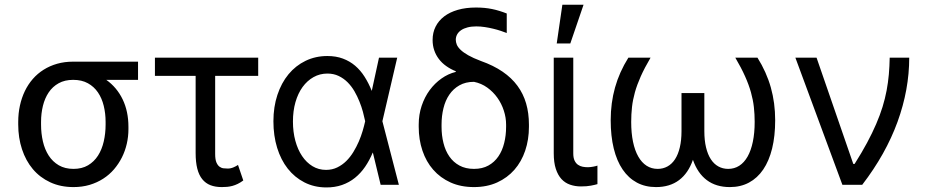

<svg xmlns="http://www.w3.org/2000/svg" viewBox="-20 -793 3979 824"><path d="M58.2 -269.9Q58.2 -306.5 65.5 -339.8Q72.8 -373.2 86.6 -402Q100.5 -430.8 120.7 -454Q141 -477.3 167.3 -493.8Q193.5 -510.3 225.3 -519.4Q257.1 -528.4 294 -528.4H572.4V-450.3H436.1Q481.5 -418 506.4 -366.5Q531.2 -315 531.2 -248.6V-238.6Q531.2 -206.7 524.1 -175.8Q517 -144.9 503.2 -117.4Q489.3 -89.8 469.3 -66.4Q449.2 -43 422.9 -26.1Q396.7 -9.2 364.7 0.4Q332.7 9.9 295.5 9.9Q239.7 9.9 195.5 -10.7Q151.3 -31.2 120.9 -67.3Q90.6 -103.3 74.4 -152.5Q58.2 -201.7 58.2 -258.5ZM156.2 -258.5Q156.2 -220.2 164.2 -185.7Q172.2 -151.3 189.1 -125.2Q206 -99.1 232.4 -83.6Q258.9 -68.2 295.5 -68.2Q331.7 -68.2 357.8 -83.6Q383.9 -99.1 400.6 -125.2Q417.3 -151.3 425.2 -185.7Q433.2 -220.2 433.2 -258.5V-269.9Q433.2 -306.1 425.2 -338.8Q417.3 -371.4 400.4 -396.3Q383.5 -421.2 357.2 -435.7Q331 -450.3 294 -450.3Q257.8 -450.3 231.7 -435.7Q205.6 -421.2 188.9 -396.3Q172.2 -371.4 164.2 -338.8Q156.2 -306.1 156.2 -269.9Z M1088.1 -467.3H903.4V-132.1Q903.4 -108.7 908.7 -96.1Q914.1 -83.5 922.1 -77.6Q930 -71.7 939.5 -70.7Q948.9 -69.6 957.4 -69.6Q970.2 -69.6 982.1 -74.8Q994 -79.9 1001.4 -85.2L1024.1 -18.5Q1012.1 -9.6 1000.4 -3.9Q988.6 1.8 977.5 4.8Q966.3 7.8 954.9 8.9Q943.5 9.9 931.8 9.9Q904.1 9.9 883.2 1.8Q862.2 -6.4 848 -24Q833.8 -41.5 826.7 -69.2Q819.6 -96.9 819.6 -136.4V-467.3H644.9V-545.5H1088.1Z M1379.3 11.4Q1328.1 11 1286.4 -10.3Q1244.7 -31.6 1215 -69.2Q1185.4 -106.9 1169.4 -158.7Q1153.4 -210.6 1153.4 -272.7Q1153.4 -334.2 1170.5 -385.7Q1187.5 -437.1 1218.2 -474.3Q1248.9 -511.4 1291.5 -532Q1334.2 -552.6 1384.9 -552.6Q1422.2 -552.6 1451.7 -541.5Q1481.2 -530.5 1504.3 -510.8Q1527.3 -491.1 1544.7 -463.6Q1562.1 -436.1 1575.3 -403.4H1575.6L1606.5 -545.5H1684.7L1621.1 -272.7L1691.8 0H1613.6L1580.3 -137.8H1579.5Q1565.7 -104.8 1546.9 -77.2Q1528.1 -49.7 1503.4 -29.8Q1478.7 -9.9 1447.8 0.9Q1416.9 11.7 1379.3 11.4ZM1546.9 -274.1Q1543.3 -291.5 1537.5 -313.2Q1531.6 -334.9 1522.5 -357.4Q1513.5 -380 1501.1 -401.5Q1488.6 -422.9 1471.8 -439.8Q1454.9 -456.7 1433.4 -467Q1411.9 -477.3 1384.9 -477.3Q1352.6 -477.3 1325.5 -462Q1298.3 -446.7 1278.6 -419.6Q1258.9 -392.4 1248 -354.6Q1237.2 -316.8 1237.2 -271.3Q1237.2 -226.9 1247.5 -188.9Q1257.8 -150.9 1276.5 -123.2Q1295.1 -95.5 1321.2 -79.7Q1347.3 -63.9 1379.3 -63.9Q1405.5 -63.9 1427.2 -74.4Q1448.9 -84.9 1466.1 -101.9Q1483.3 -119 1496.6 -140.8Q1509.9 -162.6 1519.9 -185.7Q1529.8 -208.8 1536.4 -231.2Q1543 -253.6 1546.9 -271.3L1547.2 -272.7Z M1836.6 -621.4Q1836.6 -653.1 1849.4 -678.6Q1862.2 -704.2 1886.2 -722.5Q1910.2 -740.8 1944.6 -750.7Q1979 -760.7 2022.7 -760.7Q2041.9 -760.7 2058.8 -759.1Q2075.6 -757.5 2091.4 -754.3Q2107.2 -751.1 2122.9 -746.3Q2138.5 -741.5 2154.8 -735.1V-651.3Q2144.2 -655.5 2129.3 -660.5Q2114.3 -665.5 2096.9 -669.7Q2079.5 -674 2060.9 -676.8Q2042.3 -679.7 2024.1 -679.7Q2002.8 -679.7 1986.5 -675.4Q1970.2 -671.2 1959 -663.5Q1947.8 -655.9 1941.9 -645.2Q1936.1 -634.6 1936.1 -622.2Q1936.1 -612.6 1940.3 -601.7Q1944.6 -590.9 1956.5 -579.4Q1968.4 -567.8 1989.5 -555.8Q2010.7 -543.7 2044 -531.2Q2098 -512.1 2136.9 -485.4Q2175.8 -458.8 2200.8 -424.7Q2225.9 -390.6 2237.9 -349.1Q2250 -307.5 2250 -258.5V-248.6Q2250 -193.9 2234 -146.5Q2218 -99.1 2187.7 -64.5Q2157.3 -29.8 2113.5 -9.9Q2069.6 9.9 2014.2 9.9Q1957.7 9.9 1913.7 -9.9Q1869.7 -29.8 1839.3 -64.5Q1808.9 -99.1 1793 -146.5Q1777 -193.9 1777 -248.6V-258.5Q1777 -301.1 1789.6 -338.8Q1802.2 -376.4 1824 -406.1Q1845.9 -435.7 1874.8 -456.1Q1903.8 -476.6 1936.1 -484.4V-487.2Q1913.4 -496.4 1894.9 -509.6Q1876.4 -522.7 1863.5 -539.8Q1850.5 -556.8 1843.6 -577.2Q1836.6 -597.7 1836.6 -621.4ZM1875 -248.6Q1875 -212 1883.2 -179.2Q1891.3 -146.3 1908.4 -121.6Q1925.4 -96.9 1951.7 -82.6Q1978 -68.2 2014.2 -68.2Q2050.1 -68.2 2076 -82.6Q2101.9 -96.9 2118.8 -121.6Q2135.7 -146.3 2143.8 -179.2Q2152 -212 2152 -248.6V-258.5Q2152 -288.4 2142.2 -318.4Q2132.5 -348.4 2114.5 -373.6Q2096.6 -398.8 2071.2 -417.1Q2045.8 -435.4 2014.2 -441.8Q1978 -441.8 1951.7 -426.8Q1925.4 -411.9 1908.4 -386.9Q1891.3 -361.9 1883.2 -328.7Q1875 -295.5 1875 -258.5Z M2440.3 -545.5V-134.9Q2440.3 -115.8 2445.8 -104Q2451.3 -92.3 2460.4 -85.9Q2469.5 -79.5 2480.6 -77.4Q2491.8 -75.3 2502.8 -75.3Q2508.2 -75.3 2514.2 -76Q2520.2 -76.7 2526.1 -77.8Q2532 -78.8 2536.8 -80.1Q2541.5 -81.3 2544 -82.4V-2.8Q2533.4 0.4 2516 3.7Q2498.6 7.1 2473 7.1Q2448.2 7.1 2426.7 -0.4Q2405.2 -7.8 2389.7 -24.5Q2374.3 -41.2 2365.4 -68.4Q2356.5 -95.5 2356.5 -134.9V-545.5ZM2393.5 -772.7H2484.4L2427.6 -606.5H2369.3Z M2772 -545.5Q2746.1 -501.4 2729.9 -465.2Q2713.8 -429 2704.7 -396.5Q2695.7 -364 2692.3 -333.3Q2688.9 -302.6 2688.9 -269.9Q2688.9 -221.9 2696.7 -184.5Q2704.5 -147 2719.3 -121.1Q2734 -95.2 2755 -81.7Q2775.9 -68.2 2802.6 -68.2Q2825.6 -68.2 2844.6 -78.7Q2863.6 -89.1 2877 -109.6Q2890.3 -130 2897.5 -160.3Q2904.8 -190.7 2904.8 -230.1V-393.5H3002.8V-230.1Q3002.8 -190.7 3010.1 -160.3Q3017.4 -130 3030.7 -109.6Q3044 -89.1 3063 -78.7Q3082 -68.2 3105.1 -68.2Q3131.7 -68.2 3152.7 -81.7Q3173.7 -95.2 3188.4 -121.1Q3203.1 -147 3210.9 -184.5Q3218.8 -221.9 3218.8 -269.9Q3218.8 -302.6 3215.4 -333.3Q3212 -364 3202.9 -396.5Q3193.9 -429 3177.7 -465.2Q3161.6 -501.4 3135.7 -545.5H3230.8Q3269.5 -483.7 3288.2 -417.4Q3306.8 -351.2 3306.8 -277Q3306.8 -209.2 3293.7 -155.7Q3280.5 -102.3 3255.5 -65.5Q3230.5 -28.8 3194.4 -9.4Q3158.4 9.9 3112.2 9.9Q3053.3 9.9 3013.5 -19.9Q2973.7 -49.7 2953.8 -107.2Q2933.9 -49.7 2894.2 -19.9Q2854.4 9.9 2795.5 9.9Q2749.3 9.9 2713.2 -9.4Q2677.2 -28.8 2652.2 -65.5Q2627.1 -102.3 2614 -155.7Q2600.9 -209.2 2600.9 -277Q2600.9 -351.2 2619.5 -417.4Q2638.1 -483.7 2676.8 -545.5Z M3393.5 -545.5H3484.4L3642 -89.5H3647.7Q3678.3 -137.8 3701 -180Q3723.7 -222.3 3740.2 -260.7Q3756.7 -299 3767.6 -334.3Q3778.4 -369.7 3785 -404.3Q3791.5 -438.9 3794.6 -473.7Q3797.6 -508.5 3798.3 -545.5H3882.1Q3882.1 -408.4 3831.9 -270.1Q3781.6 -131.7 3680.4 0H3595.2Z"/></svg>

Font: Interop
Style: Regular
Weight: 400
Designer: Rasmus Andersson, Google, Jang Haemin
Foundry: jhaemin
Version: Version 1.008